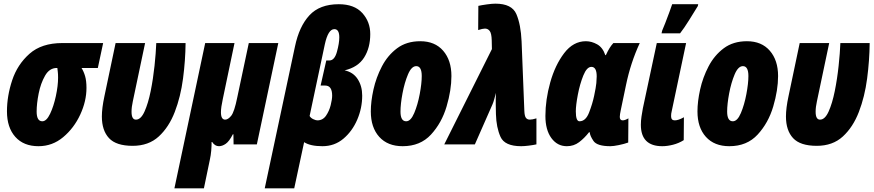

<svg xmlns="http://www.w3.org/2000/svg" viewBox="-20 -788 4771 1048"><path d="M190 10Q266 10 325 -39.5Q384 -89 418 -162.5Q452 -236 452 -308Q452 -347 444.5 -372.5Q437 -398 425 -417H514L543 -553H320Q207 -553 141 -494.5Q75 -436 46.5 -350Q18 -264 18 -180Q18 -92 63.5 -41Q109 10 190 10ZM211 -126Q180 -126 180 -179Q180 -222 191 -277.5Q202 -333 226 -375Q250 -417 290 -417H293Q294 -408 295.5 -396Q297 -384 297 -364Q297 -320 285 -264Q273 -208 253.5 -167Q234 -126 211 -126Z M704 8Q791 8 846.5 -43Q902 -94 934 -177Q966 -260 979 -359Q992 -458 993 -553H833Q831 -500 823.5 -429Q816 -358 802.5 -291Q789 -224 769 -179.5Q749 -135 722 -135Q698 -135 698 -178Q698 -204 705 -235L772 -553H611L550 -263Q536 -198 536 -152Q536 -76 575 -34Q614 8 704 8Z M932 240H1093L1125 86Q1131 59 1133 34Q1135 9 1135 -13H1138Q1153 10 1175 10Q1193 10 1212 -3Q1231 -16 1251 -55H1254L1255 0H1382L1499 -553H1338L1275 -256Q1259 -177 1242 -156Q1225 -135 1209 -135Q1186 -135 1186 -175Q1186 -189 1188.5 -206.5Q1191 -224 1196 -247L1260 -553H1100Z M1712 -131Q1704 -131 1690 -137.5Q1676 -144 1670 -155L1753 -546Q1771 -629 1805 -629Q1832 -629 1832 -584Q1832 -552 1819 -505Q1806 -458 1778 -458H1761L1730 -321H1755Q1793 -321 1793 -266Q1793 -246 1785 -214Q1777 -182 1759.5 -156.5Q1742 -131 1712 -131ZM1425 240H1586L1640 -12Q1674 10 1740 10Q1806 10 1854.5 -31Q1903 -72 1930 -135Q1957 -198 1957 -266Q1957 -318 1932.5 -356Q1908 -394 1861 -404Q1934 -421 1967.5 -474Q2001 -527 2001 -602Q2001 -669 1957.5 -717Q1914 -765 1829 -765Q1725 -765 1669 -704.5Q1613 -644 1590 -534Z M2178 10Q2274 10 2332.5 -53.5Q2391 -117 2417.5 -206.5Q2444 -296 2444 -373Q2444 -459 2399 -511Q2354 -563 2274 -563Q2199 -563 2147.5 -524.5Q2096 -486 2064.5 -425.5Q2033 -365 2018.5 -299.5Q2004 -234 2004 -180Q2004 -92 2050 -41Q2096 10 2178 10ZM2197 -126Q2166 -126 2166 -179Q2166 -220 2177 -278.5Q2188 -337 2207 -382Q2226 -427 2252 -427Q2282 -427 2282 -373Q2282 -333 2271 -274.5Q2260 -216 2241 -171Q2222 -126 2197 -126Z M2825 10Q2841 10 2865.5 7Q2890 4 2908 0V-142Q2886 -135 2872 -135Q2858 -135 2850.5 -145Q2843 -155 2842 -184L2827 -562Q2823 -654 2798.5 -711Q2774 -768 2684 -768Q2666 -768 2637.5 -764Q2609 -760 2591 -756L2590 -624Q2615 -632 2627 -632Q2643 -632 2653 -619Q2663 -606 2664 -568L2665 -520L2405 0H2572L2668 -218Q2673 -229 2678 -247.5Q2683 -266 2687 -281Q2686 -265 2686 -249Q2686 -233 2686 -218L2687 -165Q2689 -92 2712 -41Q2735 10 2825 10Z M3074 10Q3112 10 3141 -12Q3170 -34 3195 -66H3199Q3200 -47 3219.5 -18.5Q3239 10 3312 10Q3328 10 3357.5 4Q3387 -2 3409 -10L3410 -142Q3391 -131 3379 -131Q3363 -131 3363 -150Q3363 -162 3369 -190L3397 -324Q3422 -445 3472 -553H3328Q3307 -531 3287 -487H3284Q3270 -529 3239.5 -546Q3209 -563 3178 -563Q3109 -563 3059.5 -498Q3010 -433 2983.5 -338.5Q2957 -244 2957 -155Q2957 -79 2989.5 -34.5Q3022 10 3074 10ZM3143 -126Q3123 -126 3123 -180Q3123 -213 3134 -271Q3145 -329 3164 -376Q3183 -423 3208 -423Q3237 -423 3237 -371Q3237 -357 3235 -334.5Q3233 -312 3223 -265Q3214 -222 3195.5 -174Q3177 -126 3143 -126Z M3595 10Q3622 10 3653.5 2Q3685 -6 3712 -23L3713 -148Q3683 -131 3663 -131Q3643 -131 3643 -154Q3643 -168 3646 -179L3725 -553H3565L3489 -197Q3485 -176 3481.5 -152Q3478 -128 3478 -107Q3478 10 3595 10ZM3591 -606H3692Q3714 -634 3742 -679Q3770 -724 3789 -755L3791 -765H3649Q3645 -752 3634 -722.5Q3623 -693 3611.5 -663Q3600 -633 3594 -620Z M3961 10Q4057 10 4115.5 -53.5Q4174 -117 4200.5 -206.5Q4227 -296 4227 -373Q4227 -459 4182 -511Q4137 -563 4057 -563Q3982 -563 3930.5 -524.5Q3879 -486 3847.5 -425.5Q3816 -365 3801.5 -299.5Q3787 -234 3787 -180Q3787 -92 3833 -41Q3879 10 3961 10ZM3980 -126Q3949 -126 3949 -179Q3949 -220 3960 -278.5Q3971 -337 3990 -382Q4009 -427 4035 -427Q4065 -427 4065 -373Q4065 -333 4054 -274.5Q4043 -216 4024 -171Q4005 -126 3980 -126Z M4438 8Q4525 8 4580.5 -43Q4636 -94 4668 -177Q4700 -260 4713 -359Q4726 -458 4727 -553H4567Q4565 -500 4557.5 -429Q4550 -358 4536.5 -291Q4523 -224 4503 -179.5Q4483 -135 4456 -135Q4432 -135 4432 -178Q4432 -204 4439 -235L4506 -553H4345L4284 -263Q4270 -198 4270 -152Q4270 -76 4309 -34Q4348 8 4438 8Z"/></svg>

Font: Noto Sans Display Condensed Black
Style: Italic
Weight: 900
Width: 3
Italic angle: -192°
Designer: Monotype Design Team
Foundry: Monotype Imaging Inc.
Version: Version 1.900